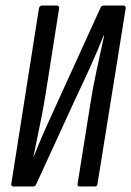

<svg xmlns="http://www.w3.org/2000/svg" viewBox="-20 -675 475 695"><path d="M29 0Q19 0 21 -10L121 -645Q124 -655 132 -655H185Q195 -655 194 -645L146 -340Q138 -288 125.5 -227.5Q113 -167 101 -108H102Q123 -161 146.5 -213.5Q170 -266 194 -318L343 -645Q345 -651 348 -653Q351 -655 356 -655H426Q436 -655 435 -645L333 -10Q332 0 324 0H268Q259 0 261 -10L308 -305Q316 -357 330 -421.5Q344 -486 357 -546H355Q333 -491 308 -435.5Q283 -380 257 -326L112 -10Q110 -5 107.5 -2.5Q105 0 100 0Z"/></svg>

Font: Sofia Sans Extra Condensed Medium
Style: Italic
Weight: 500
Italic angle: -9°
Version: Version 4.100